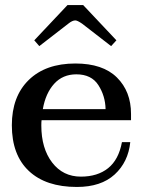

<svg xmlns="http://www.w3.org/2000/svg" viewBox="-20 -732 571 762"><path d="M136 -549 116 -572 248 -712H310L442 -572L421 -549L306 -638Q287 -651 279 -651Q267 -651 251 -638ZM145 -255Q144 -248 144 -234Q144 -143 187 -87Q230 -31 301 -31Q367 -31 409 -64.5Q451 -98 464 -168H497Q489 -89 435 -39.5Q381 10 285 10Q162 10 94.5 -53.5Q27 -117 27 -235Q27 -349 94 -414.5Q161 -480 279 -480Q388 -480 444 -424.5Q500 -369 500 -280V-255ZM150 -299H399Q398 -351 370.5 -394Q343 -437 283 -437Q229 -437 195 -399.5Q161 -362 150 -299Z"/></svg>

Font: Taviraj Medium
Style: Regular
Weight: 500
Designer: Katatrad Team
Foundry: CadsonDemak
Version: Version 1.030